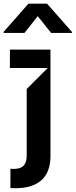

<svg xmlns="http://www.w3.org/2000/svg" viewBox="-60 -814 410 1039"><path d="M-3.6 99.4 15.6 100.1Q51.5 99.8 67.8 82.4Q84.2 65 84.5 29.8V-332.4L198.2 -446H-6.4V-545.5H213.1V31.2Q212.7 118.3 163.9 161.4Q115.1 204.5 23.4 204.5Q5.7 204.5 -3.6 203.8ZM329.5 -635.7H216.6L144.2 -726.6L72.4 -635.7H-40.5V-641.3L93.8 -794H194.6L329.5 -641.3Z"/></svg>

Font: Riot Sans
Style: Bold
Weight: 600
Designer: Rasmus Andersson
Foundry: rsms
Version: Version 4.001